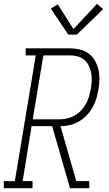

<svg xmlns="http://www.w3.org/2000/svg" viewBox="-54 -989 574 1009"><path d="M-34 0V-37H24L134 -698H81V-735H314Q340 -735 365.5 -729Q391 -723 411.5 -708Q432 -693 444.5 -671Q457 -649 463 -624Q469 -599 468.5 -572Q468 -545 463 -518Q459 -494 452 -470Q445 -446 432 -423.5Q419 -401 400.5 -382Q382 -363 359.5 -350Q337 -337 312.5 -331.5Q288 -326 264 -326L347 -37H415V0H314L220 -326H112L65 -37H117V0ZM118 -362H259Q280 -362 300.5 -367Q321 -372 339.5 -382.5Q358 -393 373 -409.5Q388 -426 398.5 -445Q409 -464 414.5 -484Q420 -504 424 -524Q427 -545 428 -566Q429 -587 425 -606.5Q421 -626 412.5 -644Q404 -662 389 -674.5Q374 -687 354.5 -692.5Q335 -698 314 -698H174ZM305 -807 213 -944 250 -966 332 -836 456 -969 488 -941 350 -807Z"/></svg>

Font: Iosevka Slab XLtObl
Style: Regular
Weight: 200
Italic angle: -9°
Monospace: yes
Designer: Belleve Invis
Foundry: Belleve Invis
Version: Version 11.1.1; ttfautohint (v1.8.3)